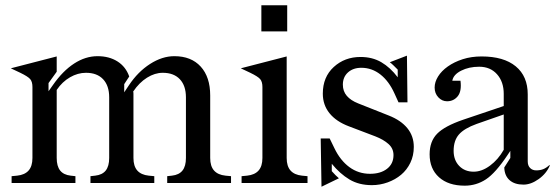

<svg xmlns="http://www.w3.org/2000/svg" viewBox="-20 -694 2116 728"><path d="M24 0V-26L45 -28Q74 -31 88.5 -47.5Q103 -64 103 -95V-364Q103 -384 94.5 -394Q86 -404 57 -418L21 -435L195 -480V-422L164 -379V-348L181 -372Q218 -425 261 -453Q304 -481 350 -481Q394 -481 425.5 -461Q457 -441 470 -404L451 -375V-344L469 -371Q503 -422 549 -451.5Q595 -481 641 -481Q705 -481 741 -441.5Q777 -402 777 -332V-95Q777 -64 791.5 -47.5Q806 -31 835 -28L856 -26V0H614V-26L632 -28Q659 -31 672 -47.5Q685 -64 685 -95V-325Q685 -369 662 -393.5Q639 -418 597 -418Q567 -418 537.5 -399.5Q508 -381 485 -347Q486 -344 486 -338.5Q486 -333 486 -327V-95Q486 -64 500.5 -47.5Q515 -31 544 -28L565 -26V0H323V-26L341 -28Q368 -31 381 -47.5Q394 -64 394 -95V-325Q394 -369 371 -393.5Q348 -418 306 -418Q275 -418 245.5 -401Q216 -384 195 -353V-95Q195 -64 208 -47.5Q221 -31 248 -28L266 -26V0Z M971 -575V-674H1069V-575ZM893 -435 1067 -480V-95Q1067 -64 1081.5 -47.5Q1096 -31 1125 -28L1146 -26V0H896V-26L917 -28Q946 -31 960.5 -47.5Q975 -64 975 -95V-364Q975 -384 966.5 -394Q958 -404 929 -418Z M1350 -437Q1319 -437 1299.5 -419.5Q1280 -402 1280 -373Q1280 -348 1295 -330.5Q1310 -313 1338 -302L1454 -256Q1500 -238 1524.5 -208Q1549 -178 1549 -137Q1549 -104 1536 -77Q1523 -50 1501 -31.5Q1479 -13 1450 -2.5Q1421 8 1390 8Q1341 8 1305 -13.5Q1269 -35 1238 -73V-45Q1245 -37 1252 -30Q1259 -23 1265 -18L1199 14L1196 -169H1230L1248 -132Q1270 -86 1304.5 -60.5Q1339 -35 1383 -35Q1423 -35 1447.5 -54Q1472 -73 1472 -106Q1472 -131 1453 -148Q1434 -165 1403 -177L1303 -215Q1255 -233 1229.5 -264.5Q1204 -296 1204 -339Q1204 -402 1245.5 -440Q1287 -478 1347 -478Q1392 -478 1426 -458Q1460 -438 1488 -401V-430Q1481 -437 1473 -445Q1465 -453 1458 -458L1523 -483L1525 -306H1491L1476 -339Q1455 -386 1422.5 -411.5Q1390 -437 1350 -437Z M1892 -59 1915 -95V-122L1905 -107Q1859 -38 1822.5 -14Q1786 10 1742 10Q1680 10 1644.5 -22Q1609 -54 1609 -109Q1609 -158 1637.5 -187Q1666 -216 1736 -240L1890 -292V-338Q1890 -384 1864.5 -412.5Q1839 -441 1797 -441Q1758 -441 1728.5 -426Q1699 -411 1695 -388H1726Q1731 -348 1715.5 -329Q1700 -310 1675 -310Q1656 -310 1642 -325Q1628 -340 1628 -362Q1628 -383 1641 -404Q1654 -425 1678 -442Q1702 -459 1734.5 -469.5Q1767 -480 1806 -480Q1890 -480 1935.5 -442.5Q1981 -405 1981 -336V-82Q1981 -66 1990 -57Q1999 -48 2013 -48Q2028 -48 2039.5 -52.5Q2051 -57 2063 -68L2065 -67Q2052 -36 2022.5 -15Q1993 6 1965 6Q1931 6 1912 -11Q1893 -28 1892 -59ZM1700 -122Q1700 -87 1721 -65Q1742 -43 1776 -43Q1807 -43 1838 -66Q1869 -89 1890 -126V-260L1787 -224Q1740 -207 1720 -184Q1700 -161 1700 -122Z"/></svg>

Font: Redaction
Style: Regular
Weight: 400
Designer: Jeremy Mickel / Forest Young
Foundry: MCKL
Version: Version 2.001; Redaction